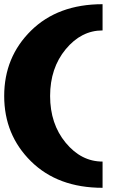

<svg xmlns="http://www.w3.org/2000/svg" viewBox="-20 -895 634 915"><path d="M0 -437.5Q0 -623 127.9 -749Q255.9 -875 468.8 -875V-750Q367.2 -750 293 -660.2Q218.8 -570.3 218.8 -437.5Q218.8 -304.7 293 -214.8Q367.2 -125 468.8 -125V0Q255.9 0 127.9 -126Q0 -252 0 -437.5Z"/></svg>

Font: CraftyPE
Style: Regular
Weight: 400
Designer: Erek Butcher
Foundry: Haunted Coop
Version: Version 0.018;April 4, 2024;FontCreator 15.0.0.2962 64-bit